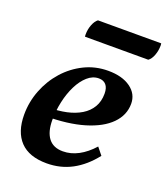

<svg xmlns="http://www.w3.org/2000/svg" viewBox="-125 -742 733 842"><g transform="rotate(20 241.5 -321.0)"><path d="M189.7 12Q107.4 12 65.9 -31.5Q24.5 -75.1 24.5 -155.5Q24.5 -215.2 46.1 -270.4Q67.6 -325.6 106 -368.7Q144.5 -411.8 195.6 -436.9Q246.8 -462 305.9 -462Q371.7 -462 410.5 -433.9Q449.4 -405.8 449.4 -360Q449.4 -306.9 409.5 -266.4Q369.6 -226 294.4 -203.4Q219.3 -180.9 112 -180.9L114 -221Q159.3 -221 197.4 -229.2Q235.6 -237.5 264.3 -254.9Q293 -272.3 308.8 -299Q324.6 -325.7 324.6 -361.7Q324.6 -389 312.5 -402.8Q300.5 -416.6 278.7 -416.6Q250.2 -416.6 226.2 -395.3Q202.2 -374.1 184.8 -339.2Q167.4 -304.3 158 -261.4Q148.6 -218.5 148.6 -175.3Q148.6 -120.6 171 -91.2Q193.5 -61.8 238.4 -61.8Q275.5 -61.8 310.7 -80.5Q345.9 -99.2 377.6 -134.8L404.7 -101.1Q361 -45.3 307.4 -16.6Q253.9 12 189.7 12ZM453.7 -567.5H158.6Q157.6 -570.4 157.6 -577.7Q157.6 -602 166.1 -623.6Q174.6 -645.1 187.4 -654.4H482.5Q482.5 -652.9 483 -650.2Q483.5 -647.6 483.5 -644.7Q483.5 -620.8 475.4 -599Q467.4 -577.3 453.7 -567.5Z"/></g></svg>

Font: Petrona
Style: Italic
Weight: 400
Italic angle: -9°
Designer: Ringo R. Seeber
Foundry: Ringo R. Seeber
Version: Version 2.001; ttfautohint (v1.8.3)